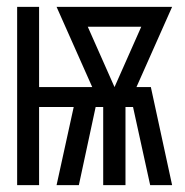

<svg xmlns="http://www.w3.org/2000/svg" viewBox="-20 -540 540 560"><path d="M30 0V-520H94V-286H249L145 -520H482L378 -286H420L482 0H418L368 -228H346V0H281V-228H259L210 0H145L195 -228H94V0ZM314 -286 392 -462H236Z"/></svg>

Font: Iosevka Term Curly
Style: Regular
Weight: 400
Designer: Belleve Invis
Foundry: Belleve Invis
Version: Version 32.3.0